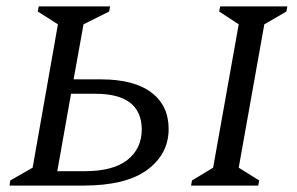

<svg xmlns="http://www.w3.org/2000/svg" viewBox="-20 -580 928 600"><path d="M101 -560H324L321 -544L241 -504L210 -332H295Q399 -332 453 -291Q507 -250 507 -177Q507 -99 440.5 -49.5Q374 0 239 0H10L12 -16L82 -56L161 -504L98 -544ZM159 -45H244Q334 -45 378.5 -80.5Q423 -116 423 -176Q422 -287 278 -287H202ZM577 0 580 -16 646 -56 726 -504 665 -544 668 -560H878L875 -544L806 -504L726 -56L790 -16L787 0Z"/></svg>

Font: Spectral SC
Style: Italic
Weight: 400
Italic angle: -10°
Designer: Jean-Baptiste Levee
Foundry: Production Type
Version: Version 2.001